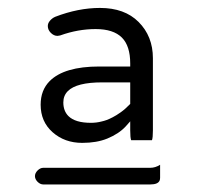

<svg xmlns="http://www.w3.org/2000/svg" viewBox="-20 -706 514 496"><path d="M393.6 -280.3Q381.3 -272.5 368.2 -272.5H91.8Q84 -272.5 77.1 -265.6Q70.3 -258.8 70.3 -251Q70.3 -243.2 77.1 -236.3Q84 -229.5 91.8 -229.5H368.2Q388.7 -229.5 392.6 -240.2Q393.6 -243.2 393.6 -247.1ZM214.8 -388.7Q174.3 -388.7 156.7 -406.2Q143.6 -419.4 143.6 -441.4Q143.6 -459 155.3 -470.7Q177.7 -493.2 244.1 -493.2H316.4V-437.5Q303.7 -424.3 292 -416Q280.3 -407.7 271.2 -403.1Q262.2 -398.4 255.6 -396Q249 -393.6 242.2 -392.1Q229 -388.7 214.8 -388.7ZM372.6 -343.8Q375 -350.1 375 -369.1V-555.7Q375 -612.3 337.9 -649.4Q301.8 -685.5 238.3 -685.5Q182.1 -685.5 122.6 -662.6Q114.7 -659.2 108.9 -652.3Q103.5 -646 103.5 -638.7Q103.5 -628.9 111.3 -621.1Q119.1 -613.3 128.4 -613.3L134.8 -614.3L136.2 -614.7Q181.6 -630.9 227.1 -630.9Q272.9 -630.9 294.9 -608.9Q316.4 -587.4 316.4 -542V-534.2H236.3Q146 -534.2 108.4 -496.6Q85 -473.1 85 -435.5Q85 -391.6 116 -364.3Q147 -336.9 192.4 -336.9Q230 -336.9 257.3 -348.1Q287.1 -360.4 304.7 -379.4L316.4 -392.6V-369.1Q316.4 -350.1 318.8 -343.8Z"/></svg>

Font: YuPearl-Light
Style: Light
Weight: 300
Designer: Max Yao
Foundry: Max-Everyday
Version: Version 1.011; ttfautohint (v1.8.3)